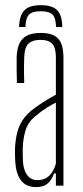

<svg xmlns="http://www.w3.org/2000/svg" viewBox="-20 -736 328 761"><path d="M141.5 -715.5Q186.5 -715.5 206.5 -695.5Q226.5 -675.5 227 -629H202Q201.5 -664 188.5 -677.8Q175.5 -691.5 141.5 -691.5Q108 -691.5 94.8 -677.8Q81.5 -664 81 -629H55.5Q57 -675.5 77 -695.5Q97 -715.5 141.5 -715.5ZM123.5 5.5Q83 5.5 63.2 -21Q43.5 -47.5 40.5 -94Q40 -108.5 39.5 -121.5Q39 -134.5 39.5 -148Q41 -180.5 47.8 -208.8Q54.5 -237 70.8 -261.5Q87 -286 117.5 -308Q136 -321.5 157.8 -335.2Q179.5 -349 201.5 -360.5V-509Q201.5 -546 187.5 -562Q173.5 -578 139.5 -578Q110 -578 93.8 -563.8Q77.5 -549.5 76 -509Q75.5 -495.5 75.2 -478.2Q75 -461 75.2 -442.5Q75.5 -424 76 -407H47Q46.5 -432 46 -459.2Q45.5 -486.5 46 -508Q47 -542.5 57.2 -564Q67.5 -585.5 88.2 -595.5Q109 -605.5 141.5 -605.5Q175 -605.5 194.8 -595Q214.5 -584.5 223 -562.8Q231.5 -541 231.5 -506V0H201.5V-48.5H194Q186 -24.5 169.8 -9.5Q153.5 5.5 123.5 5.5ZM128 -22Q156 -22 174 -38.2Q192 -54.5 201.5 -87V-329.5Q184.5 -321 166 -309.5Q147.5 -298 120.5 -276Q90.5 -251 81 -218.8Q71.5 -186.5 70 -148Q70 -139.5 70.2 -124.8Q70.5 -110 71 -95Q73.5 -60 88.8 -41Q104 -22 128 -22Z"/></svg>

Font: Big Shoulders Display Thin ExtraLight
Style: Regular
Weight: 250
Version: Version 2.002